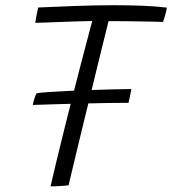

<svg xmlns="http://www.w3.org/2000/svg" viewBox="-20 -690 644 718"><path d="M460.5 -305.5Q426 -305.5 380.2 -304.8Q334.5 -304 284.2 -302.8Q234 -301.5 186.8 -300.2Q139.5 -299 102.5 -297.5Q104.5 -307.5 108.5 -320.8Q112.5 -334 116.5 -341Q129 -343.5 161.5 -345.8Q194 -348 236.8 -350Q279.5 -352 324.8 -353.5Q370 -355 408.8 -356Q447.5 -357 471 -357Q471 -354 469.2 -345.5Q467.5 -337 465.2 -326.5Q463 -316 460.5 -305.5ZM112 -604.5Q113 -610 114 -617.8Q115 -625.5 116.8 -633.5Q118.5 -641.5 120 -649Q121.5 -656.5 123 -662Q181.5 -664.5 257.2 -667.5Q333 -670.5 409 -670.5Q463 -670.5 513.2 -668.5Q563.5 -666.5 604 -661.5Q602 -648.5 597.8 -633.5Q593.5 -618.5 590 -608Q579 -608.5 555 -609Q531 -609.5 500.5 -610Q470 -610.5 439.5 -610.8Q409 -611 386 -611Q381.5 -592.5 371.5 -552.8Q361.5 -513 348.5 -459.5Q335.5 -406 321 -346.8Q306.5 -287.5 292.2 -229.2Q278 -171 266.2 -121.8Q254.5 -72.5 246.5 -39.2Q238.5 -6 236.5 3Q229 4 215.8 5Q202.5 6 189.2 6.5Q176 7 169 7Q176 -23.5 187.8 -73.2Q199.5 -123 214.8 -184Q230 -245 246.2 -309.2Q262.5 -373.5 278 -433.2Q293.5 -493 306 -540Q311.5 -562 316.5 -580Q321.5 -598 325 -611.5Q304 -611 275 -610.2Q246 -609.5 215 -608.2Q184 -607 157 -606Q130 -605 112 -604.5Z"/></svg>

Font: Grandstander Thin ExtraLight
Style: Italic
Weight: 250
Italic angle: -15°
Version: Version 1.200